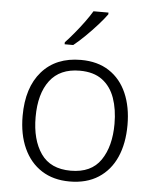

<svg xmlns="http://www.w3.org/2000/svg" viewBox="-54 -812 699 868"><g transform="rotate(5 295.0 -378.0)"><path d="M533 -267Q533 -183 505.5 -121Q478 -59 424.5 -24.5Q371 10 294 10Q220 10 167 -24Q114 -58 85.5 -120.5Q57 -183 57 -267Q57 -396 121 -469Q185 -542 298 -542Q374 -542 426.5 -507.5Q479 -473 506 -411Q533 -349 533 -267ZM116 -267Q116 -164 159.5 -101.5Q203 -39 295 -39Q388 -39 431 -102Q474 -165 474 -267Q474 -333 456 -384Q438 -435 399 -464Q360 -493 297 -493Q207 -493 161.5 -433Q116 -373 116 -267ZM403 -766V-758Q388 -737 363 -709Q338 -681 310 -653.5Q282 -626 257 -606H218V-615Q236 -634 258.5 -661Q281 -688 301.5 -716Q322 -744 335 -766Z"/></g></svg>

Font: Noto Sans Cherokee Light
Style: Regular
Weight: 300
Designer: Monotype Design Team
Foundry: Monotype Imaging Inc.
Version: Version 2.001; ttfautohint (v1.8.4.7-5d5b)